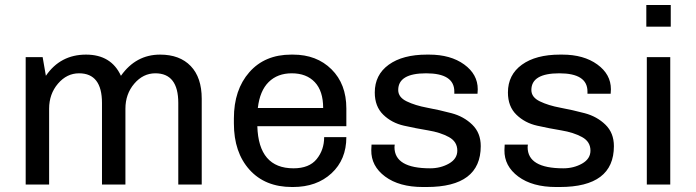

<svg xmlns="http://www.w3.org/2000/svg" viewBox="-20 -740 2791 770"><path d="M325 -521Q426 -521 465 -436Q525 -521 622 -521Q701 -521 745 -475Q789 -429 789 -344V0H695V-327Q695 -446 603 -446Q554 -446 518.5 -404.5Q483 -363 483 -304V0H389V-327Q389 -446 297 -446Q248 -446 212.5 -404.5Q177 -363 177 -304V0H83V-511H151L164 -436Q222 -521 325 -521Z M1155 -521Q1250 -521 1309.5 -462Q1369 -403 1369 -305V-234H1012Q1017 -65 1157 -65Q1220 -65 1250 -102Q1280 -139 1280 -190H1369Q1369 -100 1309.5 -45Q1250 10 1155 10H1151Q1043 10 980.5 -59.5Q918 -129 918 -245V-265Q918 -380 980 -450.5Q1042 -521 1148 -521ZM1150 -446Q1093 -446 1057.5 -411Q1022 -376 1014 -307H1276Q1276 -375 1242.5 -410.5Q1209 -446 1150 -446Z M1701 -521Q1787 -521 1841.5 -481.5Q1896 -442 1896 -382Q1896 -372 1895 -364H1802V-373Q1802 -446 1689 -446Q1577 -446 1577 -379Q1577 -350 1611 -333.5Q1645 -317 1693.5 -308Q1742 -299 1791 -286Q1840 -273 1874 -240Q1908 -207 1908 -154Q1908 10 1691 10H1676Q1581 10 1524.5 -32Q1468 -74 1469 -138Q1469 -151 1470 -160H1563Q1562 -155 1562 -150Q1562 -65 1705 -65Q1747 -65 1780.5 -84Q1814 -103 1814 -136Q1814 -172 1780 -190.5Q1746 -209 1697.5 -217Q1649 -225 1600 -236Q1551 -247 1517 -280Q1483 -313 1483 -369Q1483 -440 1539 -480.5Q1595 -521 1692 -521Z M2235 -521Q2321 -521 2375.5 -481.5Q2430 -442 2430 -382Q2430 -372 2429 -364H2336V-373Q2336 -446 2223 -446Q2111 -446 2111 -379Q2111 -350 2145 -333.5Q2179 -317 2227.5 -308Q2276 -299 2325 -286Q2374 -273 2408 -240Q2442 -207 2442 -154Q2442 10 2225 10H2210Q2115 10 2058.5 -32Q2002 -74 2003 -138Q2003 -151 2004 -160H2097Q2096 -155 2096 -150Q2096 -65 2239 -65Q2281 -65 2314.5 -84Q2348 -103 2348 -136Q2348 -172 2314 -190.5Q2280 -209 2231.5 -217Q2183 -225 2134 -236Q2085 -247 2051 -280Q2017 -313 2017 -369Q2017 -440 2073 -480.5Q2129 -521 2226 -521Z M2670 -720V-633H2572V-720ZM2574 -511H2668V0H2574Z"/></svg>

Font: Chivo
Style: Regular
Weight: 400
Designer: Hector Gatti
Foundry: Omnibus-Type
Version: Version 1.007;PS 001.007;hotconv 1.0.88;makeotf.lib2.5.64775